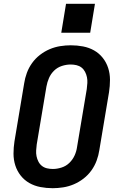

<svg xmlns="http://www.w3.org/2000/svg" viewBox="-20 -981 640 1009"><path d="M257 8Q224 8 192.5 2Q161 -4 134.5 -19Q108 -34 89 -58Q70 -82 60.5 -111.5Q51 -141 51 -173.5Q51 -206 56 -238L107 -543Q111 -570 121 -597.5Q131 -625 148.5 -649.5Q166 -674 190 -692.5Q214 -711 241 -722.5Q268 -734 296.5 -738.5Q325 -743 352 -743Q385 -743 416.5 -737Q448 -731 474.5 -716Q501 -701 520 -677Q539 -653 548.5 -623.5Q558 -594 558 -561.5Q558 -529 553 -497L502 -192Q498 -165 488 -137.5Q478 -110 460.5 -85.5Q443 -61 419 -42.5Q395 -24 368 -12.5Q341 -1 312.5 3.5Q284 8 257 8ZM258 -93Q280 -93 303.5 -100.5Q327 -108 344.5 -125Q362 -142 372 -164Q382 -186 385 -209L436 -513Q438 -529 439 -544.5Q440 -560 437 -575Q434 -590 427 -603.5Q420 -617 408.5 -626Q397 -635 382 -638.5Q367 -642 351 -642Q329 -642 305.5 -634.5Q282 -627 264.5 -610Q247 -593 237.5 -571Q228 -549 224 -526L173 -222Q171 -206 170 -190.5Q169 -175 172 -160Q175 -145 182 -131.5Q189 -118 200.5 -109Q212 -100 227 -96.5Q242 -93 258 -93ZM454 -809H302L327 -961H479Z"/></svg>

Font: Iosevka SS04 Extended
Style: Bold Italic
Weight: 700
Width: 7
Italic angle: -9°
Monospace: yes
Designer: Belleve Invis
Foundry: Belleve Invis
Version: Version 19.0.0; ttfautohint (v1.8.4)